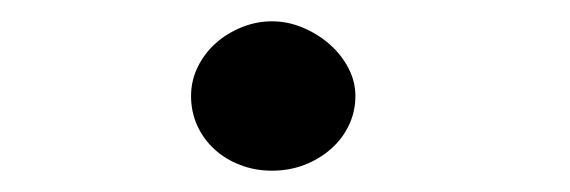

<svg xmlns="http://www.w3.org/2000/svg" viewBox="-20 -424 540 182"><path d="M237.8 -403.8Q252.9 -403.8 267.3 -397.7Q281.7 -391.6 292.7 -381.8Q303.7 -372.1 310.3 -359.4Q316.9 -346.7 316.9 -333Q316.9 -318.4 310.8 -305.4Q304.7 -292.5 293.9 -283Q283.2 -273.4 268.8 -267.8Q254.4 -262.2 237.8 -262.2Q221.7 -262.2 207.8 -267.6Q193.8 -272.9 183.3 -282.5Q172.9 -292 167 -304.9Q161.1 -317.9 161.1 -333Q161.1 -347.7 167.5 -360.6Q173.8 -373.5 184.6 -383.1Q195.3 -392.6 209.2 -398.2Q223.1 -403.8 237.8 -403.8Z"/></svg>

Font: InconsolataGo
Style: Bold
Weight: 700
Designer: Raph Levien, Kirill Tkachev(cyreal.org)
Foundry: Raph Levien, Kirill Tkachev(cyreal.org)
Version: Version 1.015; ttfautohint (v0.92) -l 8 -r 50 -G 200 -x 14 -